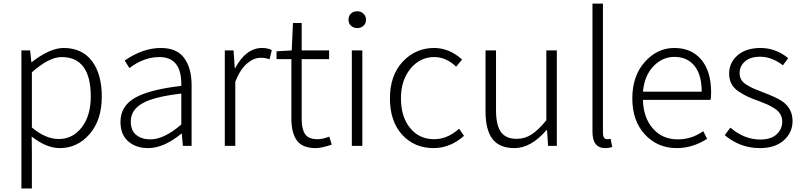

<svg xmlns="http://www.w3.org/2000/svg" viewBox="-20 -815 4486 1073"><path d="M99.6 238.3V-533.2H148.4L155.3 -467.8H157.2Q259.8 -546.9 335 -546.9Q438.5 -546.9 493.7 -474.1Q548.8 -401.4 548.8 -275.4Q548.8 -143.6 480.5 -65.4Q412.1 12.7 314.5 12.7Q239.3 12.7 157.2 -51.8L158.2 45.9V238.3ZM308.6 -38.1Q386.7 -38.1 437 -103.5Q487.3 -168.9 487.3 -275.4Q487.3 -496.1 324.2 -496.1Q253.9 -496.1 158.2 -411.1V-102.5Q234.4 -38.1 308.6 -38.1Z M807.6 12.7Q740.2 12.7 696.8 -24.9Q653.3 -62.5 653.3 -133.8Q653.3 -221.7 733.9 -268.1Q814.5 -314.5 993.2 -335Q997.1 -496.1 871.1 -496.1Q784.2 -496.1 703.1 -434.6L676.8 -476.6Q778.3 -546.9 878.9 -546.9Q968.8 -546.9 1009.8 -490.2Q1050.8 -433.6 1050.8 -337.9V0H1002L996.1 -68.4H994.1Q895.5 12.7 807.6 12.7ZM820.3 -36.1Q896.5 -36.1 993.2 -119.1V-292Q839.8 -274.4 775.4 -237.3Q710.9 -200.2 710.9 -136.7Q710.9 -85 741.7 -60.5Q772.5 -36.1 820.3 -36.1Z M1236.3 0V-533.2H1285.2L1292 -433.6H1293.9Q1354.5 -546.9 1444.3 -546.9Q1476.6 -546.9 1499 -535.2L1486.3 -483.4Q1463.9 -492.2 1437.5 -492.2Q1398.4 -492.2 1360.4 -460Q1322.3 -427.7 1294.9 -358.4V0Z M1745.1 12.7Q1669.9 12.7 1639.2 -29.8Q1608.4 -72.3 1608.4 -152.3V-484.4H1525.4V-528.3L1610.4 -533.2L1617.2 -686.5H1666V-533.2H1819.3V-484.4H1666V-148.4Q1666 -93.8 1685.1 -65.4Q1704.1 -37.1 1754.9 -37.1Q1785.2 -37.1 1820.3 -51.8L1834 -6.8Q1777.3 12.7 1745.1 12.7Z M1946.3 0V-533.2H2004.9V0ZM1927.7 -704.1Q1927.7 -726.6 1941.4 -739.3Q1955.1 -752 1976.6 -752Q1997.1 -752 2011.2 -738.8Q2025.4 -725.6 2025.4 -704.1Q2025.4 -683.6 2011.2 -670.9Q1997.1 -658.2 1976.6 -658.2Q1956.1 -658.2 1941.9 -670.9Q1927.7 -683.6 1927.7 -704.1Z M2403.3 12.7Q2295.9 12.7 2227.5 -62Q2159.2 -136.7 2159.2 -265.6Q2159.2 -394.5 2231 -470.7Q2302.7 -546.9 2406.2 -546.9Q2490.2 -546.9 2562.5 -482.4L2529.3 -442.4Q2472.7 -496.1 2407.2 -496.1Q2327.1 -496.1 2273.9 -431.2Q2220.7 -366.2 2220.7 -265.6Q2220.7 -163.1 2271.5 -100.1Q2322.3 -37.1 2406.2 -37.1Q2480.5 -37.1 2545.9 -95.7L2573.2 -55.7Q2495.1 12.7 2403.3 12.7Z M2854.5 12.7Q2771.5 12.7 2732.4 -38.1Q2693.4 -88.9 2693.4 -192.4V-533.2H2752V-199.2Q2752 -116.2 2779.3 -77.6Q2806.6 -39.1 2867.2 -39.1Q2912.1 -39.1 2949.7 -63Q2987.3 -86.9 3033.2 -142.6V-533.2H3091.8V0H3043L3037.1 -87.9H3034.2Q2947.3 12.7 2854.5 12.7Z M3362.3 12.7Q3291 12.7 3291 -79.1V-794.9H3349.6V-73.2Q3349.6 -37.1 3373 -37.1Q3381.8 -37.1 3392.6 -39.1L3401.4 6.8Q3381.8 12.7 3362.3 12.7Z M3761.7 12.7Q3655.3 12.7 3584.5 -63Q3513.7 -138.7 3513.7 -265.6Q3513.7 -390.6 3583.5 -468.8Q3653.3 -546.9 3748 -546.9Q3844.7 -546.9 3899.4 -481.4Q3954.1 -416 3954.1 -298.8Q3954.1 -275.4 3951.2 -256.8H3573.2Q3575.2 -158.2 3628.4 -97.2Q3681.6 -36.1 3767.6 -36.1Q3845.7 -36.1 3910.2 -82L3931.6 -39.1Q3850.6 12.7 3761.7 12.7ZM3573.2 -302.7H3901.4Q3901.4 -397.5 3860.8 -447.3Q3820.3 -497.1 3749 -497.1Q3681.6 -497.1 3631.3 -444.3Q3581.1 -391.6 3573.2 -302.7Z M4226.6 12.7Q4116.2 12.7 4030.3 -59.6L4061.5 -101.6Q4139.6 -35.2 4229.5 -35.2Q4288.1 -35.2 4319.8 -64Q4351.6 -92.8 4351.6 -135.7Q4351.6 -158.2 4340.8 -176.8Q4330.1 -195.3 4308.6 -209Q4287.1 -222.7 4268.6 -231Q4250 -239.3 4221.7 -250Q4182.6 -263.7 4160.6 -273.9Q4138.7 -284.2 4110.4 -302.2Q4082 -320.3 4068.4 -345.7Q4054.7 -371.1 4054.7 -403.3Q4054.7 -464.8 4102.1 -505.9Q4149.4 -546.9 4230.5 -546.9Q4314.5 -546.9 4384.8 -490.2L4355.5 -450.2Q4292 -498 4228.5 -498Q4172.9 -498 4143.1 -471.7Q4113.3 -445.3 4113.3 -406.2Q4113.3 -385.7 4122.6 -369.6Q4131.8 -353.5 4153.8 -340.3Q4175.8 -327.1 4190.4 -320.8Q4205.1 -314.5 4237.3 -301.8Q4326.2 -268.6 4355.5 -246.1Q4409.2 -206.1 4409.2 -138.7Q4409.2 -74.2 4360.4 -30.8Q4311.5 12.7 4226.6 12.7Z"/></svg>

Font: Gen Shin Gothic Light
Style: Regular
Weight: 200
Designer: [Source Han Sans]
Ryoko NISHIZUKA  (kana & ideographs); Paul D. Hunt (Latin, Greek & Cyrillic); Wenlong ZHANG  (bopomofo
Version: Version 1.002.20150607